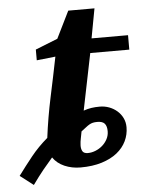

<svg xmlns="http://www.w3.org/2000/svg" viewBox="-113 -626 555 730"><g transform="rotate(-5 164.5 -261.5)"><path d="M284.2 -116.2Q284.2 -135.7 275.9 -145.3Q267.6 -154.8 248 -154.8Q237.8 -154.8 230.7 -153.1Q223.6 -151.4 217.3 -147.7Q210.9 -144 203.6 -138.2Q196.3 -132.3 185.1 -124Q183.6 -113.8 180.4 -99.4Q177.2 -85 176.8 -71.8Q176.3 -58.6 181.4 -49.3Q186.5 -40 202.1 -40Q216.8 -40 231.4 -45.9Q246.1 -51.8 257.8 -62Q269.5 -72.3 276.9 -86.2Q284.2 -100.1 284.2 -116.2ZM244.1 -418 200.2 -202.1Q215.8 -207.5 230.2 -209.7Q244.6 -211.9 262.2 -211.9Q280.8 -211.9 297.9 -205.6Q314.9 -199.2 328.1 -187.7Q341.3 -176.3 349.1 -160.4Q356.9 -144.5 356.9 -125Q356.9 -97.2 345 -72.3Q333 -47.4 309.6 -28.6Q286.1 -9.8 251 1.2Q215.8 12.2 169.9 12.2Q136.7 12.2 108.6 0Q80.6 -12.2 64.9 -35.2Q46.9 -14.6 28.3 8.1Q9.8 30.8 -13.2 63L-64 23.9Q-38.1 -11.2 -10.3 -45.9Q17.6 -80.6 53.2 -110.8Q63 -188 79.3 -264.2Q95.7 -340.3 110.8 -416L39.1 -408.2V-449.2L124 -482.9L174.8 -585.9H274.9L253.9 -473.1H393.1V-418Z"/></g></svg>

Font: Charis SIL
Style: Bold Italic
Weight: 700
Italic angle: -11°
Foundry: SIL International
Version: Version 4.112